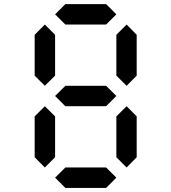

<svg xmlns="http://www.w3.org/2000/svg" viewBox="-20 -921 840 941"><path d="M500 -800.8H300.3L250 -850.6L300.3 -900.9H500L550.3 -850.6ZM199.7 -100.1 149.9 -150.4V-350.6L199.7 -400.4L250 -350.6V-150.4ZM600.6 -100.1 550.3 -150.4V-350.6L600.6 -400.4L649.9 -350.6V-150.4ZM199.7 -500.5 149.9 -550.3V-750.5L199.7 -800.8L250 -750.5V-550.3ZM600.6 -500.5 550.3 -550.3V-750.5L600.6 -800.8L649.9 -750.5V-550.3ZM500 -400.4H300.3L250 -450.7L300.3 -500.5H500L550.3 -450.7ZM500 0H300.3L250 -50.3L300.3 -100.1H500L550.3 -50.3Z"/></svg>

Font: E1234
Style: Regular
Weight: 400
Designer: GGBot
Version: Version 1.00;September 7, 2020